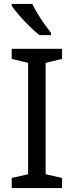

<svg xmlns="http://www.w3.org/2000/svg" viewBox="-20 -964 379 984"><path d="M298 0H40V-52L124 -71V-642L40 -662V-714H298V-662L214 -642V-71L298 -52ZM145 -944Q156 -922 172.5 -894.5Q189 -867 207.5 -841Q226 -815 241 -796V-784H182Q159 -802 130 -830.5Q101 -859 76.5 -887.5Q52 -916 40 -934V-944Z"/></svg>

Font: Noto Sans Khudawadi
Style: Regular
Weight: 400
Designer: Monotype Design Team
Foundry: Monotype Imaging Inc.
Version: Version 2.003; ttfautohint (v1.8.4.7-5d5b)